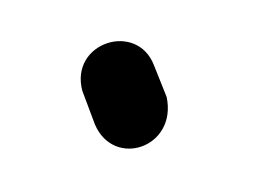

<svg xmlns="http://www.w3.org/2000/svg" viewBox="-20 -358 131 91"><path d="M19 -315 25 -299C34 -278 64 -288 59 -312L53 -327C45 -348 13 -338 19 -315Z"/></svg>

Font: Stray Cat
Style: UltCn
Weight: 400
Version: Version 1.0